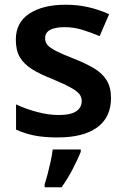

<svg xmlns="http://www.w3.org/2000/svg" viewBox="-20 -572 530 813"><path d="M450 -157Q450 -75 391.5 -32.5Q333 10 224 10Q167 10 126.5 2Q86 -6 48 -23V-130Q88 -111 136.5 -98Q185 -85 228 -85Q280 -85 303 -101Q326 -117 326 -144Q326 -160 317 -172.5Q308 -185 281.5 -200Q255 -215 203 -237Q151 -257 116.5 -278.5Q82 -300 64.5 -329Q47 -358 47 -404Q47 -477 104.5 -514.5Q162 -552 258 -552Q308 -552 352.5 -542Q397 -532 442 -512L402 -419Q364 -435 328 -446Q292 -457 254 -457Q171 -457 171 -410Q171 -393 181.5 -381Q192 -369 218.5 -355.5Q245 -342 294 -323Q342 -304 377 -283.5Q412 -263 431 -233Q450 -203 450 -157ZM322 71Q310 101 288.5 142.5Q267 184 241 221H169V208Q175 190 182 163.5Q189 137 195 109.5Q201 82 203 61H322Z"/></svg>

Font: Noto Sans Bassa Vah SemiBold
Style: Regular
Weight: 600
Designer: Monotype Design Team
Foundry: Monotype Imaging Inc.
Version: Version 2.002; ttfautohint (v1.8.4.7-5d5b)